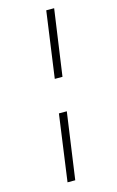

<svg xmlns="http://www.w3.org/2000/svg" viewBox="-136 -856 614 1010"><g transform="rotate(-15 171.5 -351.5)"><path d="M269 -803 218 -443H176L226 -803ZM193 -262 142 100H100L150 -262Z"/></g></svg>

Font: Fira Sans Extra Condensed ExtraLight
Style: Italic
Weight: 275
Width: 3
Italic angle: -8°
Designer: Carrois Corporate & Edenspiekermann AG
Foundry: Carrois Corporate GbR & Edenspiekermann AG
Version: Version 4.203